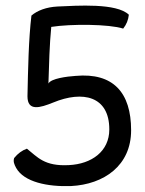

<svg xmlns="http://www.w3.org/2000/svg" viewBox="-20 -631 511 678"><path d="M30 -73C26 -61 30 -51 37 -38C65 12 148 29 231 26C347 20 443 -46 443 -171C443 -304 380 -375 247 -363C217 -361 160 -354 151 -336C153 -403 155 -475 161 -536C230 -547 366 -546 415 -530C427 -545 433 -561 435 -579C392 -621 252 -611 183 -608C144 -606 112 -594 91 -576C81 -493 79 -385 77 -291C77 -237 121 -250 168 -269C272 -312 366 -292 366 -174C366 -96 303 -52 224 -48C136 -43 112 -77 75 -106C58 -100 43 -89 30 -73Z"/></svg>

Font: Snowfall
Style: Regular
Weight: 400
Designer: Jasper
Foundry: Cannot Into Space Fonts
Version: Version 0.9